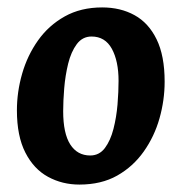

<svg xmlns="http://www.w3.org/2000/svg" viewBox="-20 -485 492 520"><path d="M195 14.9Q148.6 14.9 110.1 -6.1Q71.6 -27 48.7 -71.7Q25.8 -116.4 25.8 -186.1Q25.8 -236.3 40 -285.5Q54.1 -334.7 82.9 -375.4Q111.7 -416.1 155.3 -440.5Q198.9 -464.9 256.7 -464.9Q306.4 -464.9 344.4 -443.9Q382.4 -423 404.1 -378.6Q425.9 -334.1 425.9 -263.9Q425.9 -213.7 412 -164.5Q398.1 -115.3 369.3 -74.6Q340.6 -33.9 297.5 -9.5Q254.4 14.9 195 14.9ZM224.3 -63.9Q248.9 -63.9 264.1 -84.1Q279.2 -104.3 287.3 -135.9Q295.4 -167.5 298.3 -202.3Q301.1 -237.2 301.1 -266Q301.1 -319.6 282.9 -352.9Q264.7 -386.1 227.9 -386.1Q203.3 -386.1 187.9 -365.4Q172.5 -344.7 164.6 -312.6Q156.8 -280.5 153.9 -245.9Q151.1 -211.3 151.1 -184Q151.1 -123.8 170.2 -93.9Q189.4 -63.9 224.3 -63.9Z"/></svg>

Font: Ancizar Sans Thin
Style: Italic
Weight: 100
Italic angle: -4°
Designer: Cesar Puertas, Viviana Monsalve, Julian Moncada, Julian Prieto, Jose Castro, Mariel Hernandez, Felipe Aragon, Sara Alarc
Version: Version 8.100